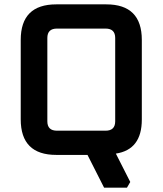

<svg xmlns="http://www.w3.org/2000/svg" viewBox="-20 -710 745 880"><path d="M75 -163V-527Q75 -690 238 -690H467Q630 -690 630 -527V-162Q630 -24 511 -6L577 124L562 150H457L381 0H238Q75 0 75 -163ZM197 -154Q197 -111 241 -111H464Q508 -111 508 -154V-536Q508 -579 464 -579H241Q197 -579 197 -536Z"/></svg>

Font: Oxanium SemiBold
Style: Regular
Weight: 600
Designer: Severin Meyer
Version: Version 2.000